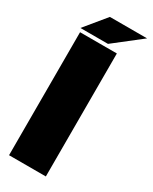

<svg xmlns="http://www.w3.org/2000/svg" viewBox="-196 -797 674 845"><g transform="rotate(30 141.5 -374.5)"><path d="M283 -749H94L6 -642H146ZM201 0V-625H14V0Z"/></g></svg>

Font: Blinker Headline
Style: Regular
Weight: 900
Width: 4
Designer: Juergen Huber
Foundry: supertype
Version: Version 1.015;PS 1.15;hotconv 1.0.88;makeotf.lib2.5.647800